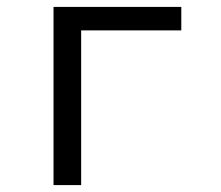

<svg xmlns="http://www.w3.org/2000/svg" viewBox="-20 -536 640 556"><path d="M135 -516H505V-448H215V0H135Z"/></svg>

Font: iA Writer Duo V
Style: Regular
Weight: 400
Designer: Mike Abbink, Paul van der Laan, Pieter van Rosmalen, Oliver Reichenstein
Foundry: Information Architects Inc.
Version: Version 2.000